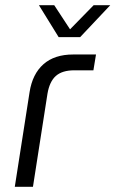

<svg xmlns="http://www.w3.org/2000/svg" viewBox="-20 -720 445 740"><path d="M37 0 94 -365Q105 -435 147.5 -472.5Q190 -510 262 -510H350L340 -449H266Q220 -449 195.5 -427.5Q171 -406 163 -359L107 0ZM206 -577 130 -700H189L250 -607L341 -700H405L289 -577Z"/></svg>

Font: MuseoModerno Light
Style: Italic
Weight: 300
Italic angle: -9°
Designer: Pablo Cosgaya, Héctor Gatti, Marcela Romero, and the Authors of The MuseoModerno Project.
Foundry: Omnibus-Type Team
Version: Version 1.003